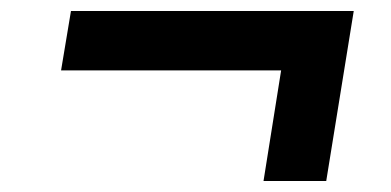

<svg xmlns="http://www.w3.org/2000/svg" viewBox="-20 -461 711 349"><path d="M459 -132 491 -333H91L109 -441H623L573 -132Z"/></svg>

Font: Nunito Sans 7pt SemiExpanded ExtraBold
Style: Italic
Weight: 800
Width: 6
Italic angle: -9°
Designer: Vernon Adams
Foundry: Vernon Adams
Version: Version 3.101;gftools[0.9.27]